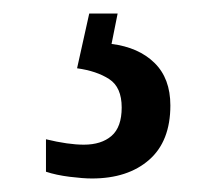

<svg xmlns="http://www.w3.org/2000/svg" viewBox="-20 -29 326 284"><path d="M116 235Q103 235 83 232.5Q63 230 48 225V177Q81 185 104 185Q130 185 145 172Q160 159 160 130Q160 100 141.5 88Q123 76 94 72L112 -9H154L145 36Q185 41 208.5 64Q232 87 232 127Q232 180 200.5 207.5Q169 235 116 235Z"/></svg>

Font: Noto Serif Armenian Condensed Medium
Style: Regular
Weight: 500
Width: 3
Designer: Monotype Design Team
Foundry: Monotype Imaging Inc.
Version: Version 2.008; ttfautohint (v1.8.4.7-5d5b)